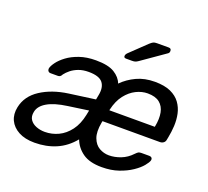

<svg xmlns="http://www.w3.org/2000/svg" viewBox="-126 -888 1142 1053"><g transform="rotate(20 445.5 -361.0)"><path d="M172.7 10Q116.9 10 79.5 -10.2Q42.1 -30.4 26.3 -64.3Q10.5 -98.3 19.5 -140.9Q33.7 -209.8 98.6 -252.1Q163.6 -294.4 256.8 -307.4L409.7 -328.4L414.8 -355Q424.6 -402.9 403.4 -429.8Q382.3 -456.6 320.8 -456.6Q287.6 -456.6 262.3 -447Q237.1 -437.4 219.7 -423.3Q202.3 -409.2 192 -395.4Q186.9 -385.6 181.6 -382Q176.2 -378.3 168.7 -378.3H126Q116.8 -378.3 111.9 -384.7Q107 -391.1 108.2 -400.3Q111.4 -415.3 127.4 -437.1Q143.4 -458.9 171.8 -480.1Q200.2 -501.3 241.5 -515.6Q282.8 -530 336.6 -530Q408.8 -530 445.2 -507.5Q481.6 -485 493.7 -451.6Q528.1 -486.4 574.7 -508.2Q621.2 -530 680.7 -530Q737.2 -530 773.3 -513.6Q809.4 -497.1 829.3 -469.6Q849.2 -442.1 856.5 -408.1Q863.7 -374.1 861.8 -338Q859.8 -302 853.2 -269.4L849.7 -251.6Q847.7 -241.4 839.3 -235Q830.9 -228.6 820.7 -228.6H483.7L481.9 -219.6Q471.4 -163 484.2 -128.8Q497 -94.6 523.5 -79.4Q550 -64.3 580.2 -64.3Q613.6 -64.3 648.7 -77.8Q683.7 -91.4 710.8 -120.5Q721.8 -131.9 727.8 -134.8Q733.9 -137.7 745.1 -137.7H790.3Q799.5 -137.7 804.4 -132.2Q809.3 -126.6 807.3 -117.4Q804.1 -104.9 786.6 -83.7Q769.1 -62.4 737.5 -41.1Q705.9 -19.7 662.7 -4.9Q619.4 10 565.1 10Q494.3 10 454.3 -18.1Q414.3 -46.2 397.3 -90.8Q354.7 -38.8 297.9 -14.4Q241.1 10 172.7 10ZM205.7 -64.9Q246.9 -64.9 284.4 -82.6Q321.9 -100.4 349.8 -137.4Q377.6 -174.4 389.1 -230.4L394.8 -258.3L275.1 -241.2Q201.8 -231.1 160.7 -207.3Q119.5 -183.5 112.6 -148.1Q106.7 -120 119.1 -101.7Q131.4 -83.4 154.9 -74.2Q178.3 -64.9 205.7 -64.9ZM498.6 -297.6H763.8L764.6 -301.6Q773.6 -346.9 766.8 -382Q760 -417 735.4 -436.8Q710.8 -456.6 665.3 -456.6Q632 -456.6 598.5 -440.1Q564.9 -423.5 538.2 -389.3Q511.6 -355.1 499.4 -301.6ZM487.8 -595Q471.8 -595 475.6 -611Q477.6 -618.2 483.6 -624L577.9 -714.3Q589.5 -724.9 597.1 -728.7Q604.7 -732.5 618.9 -732.5H687.1Q702.7 -732.5 702.1 -716.6Q701.9 -706.3 694.1 -701.3L557.9 -606.3Q547.9 -599.3 540.7 -597.2Q533.6 -595 522.4 -595Z"/></g></svg>

Font: Rubik Light
Style: Italic
Weight: 300
Italic angle: -12°
Designer: Hubert and Fischer
Foundry: Hubert and Fischer
Version: Version 2.300;gftools[0.9.30]